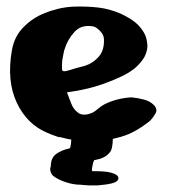

<svg xmlns="http://www.w3.org/2000/svg" viewBox="-20 -430 521 582"><path d="M183 -150Q189 -134 196 -116Q203 -98 217 -88Q231 -78 254 -86Q264 -89 275.5 -99Q287 -109 299 -115Q334 -132 378 -135Q399 -133 417 -128Q435 -123 446 -112Q459 -99 451 -85.5Q443 -72 435 -64Q413 -46 387.5 -32Q362 -18 330 -11Q326 -10 322 -9Q322 4 319.5 16.5Q317 29 310 35Q297 50 268 55H266Q262 61 260 74Q260 77 259 80.5Q258 84 259 87Q260 88 260 89H276Q286 89 300.5 90.5Q315 92 327 97Q339 102 339 110Q339 118 328.5 122.5Q318 127 303 129Q288 131 276 132H251Q231 131 225 130Q202 130 178.5 122Q155 114 141 103Q137 100 134.5 93.5Q132 87 132 83Q132 79 134 74Q134 49 150 37Q166 25 190 20L192 19Q193 18 193 17Q196 6 196 -7Q182 -9 172 -12Q160 -15 160 -14.5Q160 -14 156 -15Q135 -22 122 -28Q61 -54 30.5 -119.5Q0 -185 16 -277Q23 -319 51 -347.5Q79 -376 115 -390Q134 -398 157 -403.5Q180 -409 205 -410Q246 -411 279 -407Q312 -403 345 -389Q360 -382 374 -373.5Q388 -365 400 -353Q412 -340 419 -326Q426 -312 427 -289Q425 -266 412.5 -249Q400 -232 386 -221Q369 -208 346.5 -197.5Q324 -187 302 -179Q250 -159 183 -150ZM168 -220Q168 -210 189.5 -217Q211 -224 239 -231Q263 -239 280 -259Q297 -279 295 -313Q294 -326 282 -337.5Q270 -349 262 -350Q226 -356 205.5 -333Q185 -310 177 -284Q174 -277 172.5 -267.5Q171 -258 169 -249Q168 -241 168 -234.5Q168 -228 168 -220Z"/></svg>

Font: Nerko One
Style: Regular
Weight: 400
Designer: Nermin Kahrimanovic
Foundry: Nermin Kahrimanovic
Version: Version 1.101